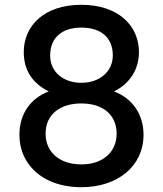

<svg xmlns="http://www.w3.org/2000/svg" viewBox="-20 -762 678 800"><path d="M94 -86C138 -19 219 18 319 18C470 18 578 -69 578 -201C578 -286 531 -353 455 -381C518 -412 559 -470 559 -545C559 -653 475 -742 319 -742C162 -742 79 -653 79 -545C79 -470 114 -416 183 -381C108 -353 61 -288 61 -201C61 -158 72 -119 94 -86ZM170 -205C170 -286 231 -331 319 -331C407 -331 466 -285 466 -205C466 -130 410 -77 319 -77C227 -77 170 -129 170 -205ZM224 -617C247 -637 279 -647 319 -647C400 -647 450 -606 450 -531C450 -464 395 -417 319 -417C243 -417 189 -463 189 -530C189 -568 201 -597 224 -617Z"/></svg>

Font: Poppins Medium
Style: Regular
Weight: 500
Designer: Ninad Kale (Devanagari), Jonny Pinhorn (Latin)
Foundry: Indian Type Foundry
Version: 4.004